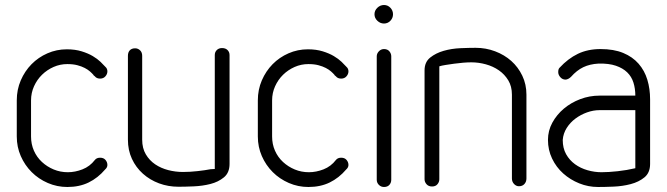

<svg xmlns="http://www.w3.org/2000/svg" viewBox="-20 -747 2664 767"><path d="M359 -108Q366 -117 380 -117Q394 -117 401.5 -108Q409 -99 409 -88Q409 -78 400 -70Q371 -36 334 -18Q297 0 249 0Q208 0 171 -16Q134 -32 106.5 -59.5Q79 -87 63 -123.5Q47 -160 47 -202V-346Q47 -389 63 -426Q79 -463 106 -490.5Q133 -518 169.5 -534Q206 -550 247 -550Q280 -550 306 -542Q332 -534 350.5 -523Q369 -512 381.5 -500Q394 -488 401 -480Q409 -473 409 -462Q409 -451 401 -442Q393 -433 380 -433Q366 -433 359 -442Q358 -443 356 -444.5Q354 -446 353 -447H354Q348 -454 339.5 -461.5Q331 -469 318.5 -475.5Q306 -482 289 -486.5Q272 -491 249 -491Q220 -491 194 -479.5Q168 -468 148 -448.5Q128 -429 116 -402.5Q104 -376 104 -346V-202Q104 -171 115.5 -145Q127 -119 147.5 -100Q168 -81 194.5 -70Q221 -59 251 -59Q280 -59 309.5 -70.5Q339 -82 359 -108Z M838 -527Q838 -539 846 -547Q854 -555 867 -555Q881 -555 889 -547Q897 -539 897 -527V-92Q897 -57 874.5 -38.5Q852 -20 820.5 -12Q789 -4 753.5 -2.5Q718 -1 693 -1Q652 -1 615.5 -14.5Q579 -28 551 -53Q523 -78 507 -112.5Q491 -147 491 -189V-524Q491 -538 498.5 -546Q506 -554 520 -554Q531 -554 539.5 -546Q548 -538 548 -524V-189Q548 -155 562.5 -130.5Q577 -106 600 -90.5Q623 -75 652 -67.5Q681 -60 711 -60Q739 -60 770 -63.5Q801 -67 821 -71Q823 -71 829.5 -71.5Q836 -72 838 -72Z M1322 -108Q1329 -117 1343 -117Q1357 -117 1364.5 -108Q1372 -99 1372 -88Q1372 -78 1363 -70Q1334 -36 1297 -18Q1260 0 1212 0Q1171 0 1134 -16Q1097 -32 1069.5 -59.5Q1042 -87 1026 -123.5Q1010 -160 1010 -202V-346Q1010 -389 1026 -426Q1042 -463 1069 -490.5Q1096 -518 1132.5 -534Q1169 -550 1210 -550Q1243 -550 1269 -542Q1295 -534 1313.5 -523Q1332 -512 1344.5 -500Q1357 -488 1364 -480Q1372 -473 1372 -462Q1372 -451 1364 -442Q1356 -433 1343 -433Q1329 -433 1322 -442Q1321 -443 1319 -444.5Q1317 -446 1316 -447H1317Q1311 -454 1302.5 -461.5Q1294 -469 1281.5 -475.5Q1269 -482 1252 -486.5Q1235 -491 1212 -491Q1183 -491 1157 -479.5Q1131 -468 1111 -448.5Q1091 -429 1079 -402.5Q1067 -376 1067 -346V-202Q1067 -171 1078.5 -145Q1090 -119 1110.5 -100Q1131 -81 1157.5 -70Q1184 -59 1214 -59Q1243 -59 1272.5 -70.5Q1302 -82 1322 -108Z M1485 -522Q1485 -533 1493.5 -542Q1502 -551 1514 -551Q1528 -551 1535.5 -542Q1543 -533 1543 -522V-29Q1543 -17 1535.5 -8.5Q1528 0 1514 0Q1502 0 1493.5 -8.5Q1485 -17 1485 -29ZM1487.5 -664Q1476 -675 1476 -690Q1476 -705 1487.5 -716Q1499 -727 1514 -727Q1529 -727 1539.5 -716Q1550 -705 1550 -690Q1550 -675 1539.5 -664Q1529 -653 1514 -653Q1499 -653 1487.5 -664Z M1735 -31Q1735 -20 1727.5 -11Q1720 -2 1706 -2Q1692 -2 1684 -11Q1676 -20 1676 -31V-466Q1676 -499 1698.5 -517Q1721 -535 1752.5 -544Q1784 -553 1819 -554.5Q1854 -556 1880 -556Q1921 -556 1958 -542Q1995 -528 2022.5 -503.5Q2050 -479 2066.5 -444.5Q2083 -410 2083 -369V-34Q2083 -21 2075 -12Q2067 -3 2053 -3Q2042 -3 2033.5 -12Q2025 -21 2025 -34V-369Q2025 -402 2010.5 -426Q1996 -450 1973 -466Q1950 -482 1921 -490Q1892 -498 1863 -498Q1848 -498 1830 -496.5Q1812 -495 1794 -492.5Q1776 -490 1760 -487.5Q1744 -485 1735 -482Z M2518 -365Q2518 -393 2510.5 -417Q2503 -441 2485.5 -458Q2468 -475 2440 -484.5Q2412 -494 2371 -493Q2336 -491 2310 -478.5Q2284 -466 2261 -440Q2256 -435 2250 -432Q2244 -429 2239 -429Q2227 -429 2218.5 -438.5Q2210 -448 2210 -459Q2210 -471 2215 -476Q2249 -513 2288.5 -532Q2328 -551 2379 -551Q2432 -551 2469.5 -535.5Q2507 -520 2531 -492.5Q2555 -465 2566 -428.5Q2577 -392 2577 -350V-92Q2577 -57 2554.5 -38.5Q2532 -20 2499.5 -11.5Q2467 -3 2431.5 -1.5Q2396 0 2369 0Q2330 0 2294 -14.5Q2258 -29 2230 -54Q2202 -79 2185.5 -113.5Q2169 -148 2169 -188Q2169 -225 2186.5 -257Q2204 -289 2232.5 -313Q2261 -337 2298 -351Q2335 -365 2375 -365ZM2518 -307H2375Q2350 -307 2325 -298Q2300 -289 2279 -273.5Q2258 -258 2244 -236Q2230 -214 2228 -188Q2228 -155 2241.5 -131Q2255 -107 2277 -91Q2299 -75 2327 -67Q2355 -59 2383 -59Q2411 -59 2447.5 -63Q2484 -67 2518 -75Z"/></svg>

Font: VDS
Style: Thin
Weight: 100
Width: 0
Designer: artmaker
Foundry: artmaker
Version: Version 1.000 2012 initial release